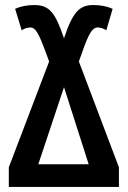

<svg xmlns="http://www.w3.org/2000/svg" viewBox="-20 -742 508 762"><path d="M15 0H452V-78L293 -498L307 -537C332 -608 346 -633 368 -633C377 -633 389 -630 402 -622L427 -707C404 -717 380 -722 350 -722C295 -722 268 -693 234 -590C200 -690 177 -722 117 -722C88 -722 62 -717 40 -707L66 -622C78 -630 91 -633 100 -633C122 -633 134 -608 160 -539L175 -498L15 -78ZM132 -90 234 -396 332 -90Z"/></svg>

Font: Noto Sans Display Condensed Medium
Style: Regular
Weight: 500
Width: 3
Designer: Monotype Design Team
Foundry: Monotype Imaging Inc.
Version: Version 1.900